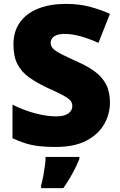

<svg xmlns="http://www.w3.org/2000/svg" viewBox="-20 -744 617 985"><path d="M264 10Q215 10 178.5 5.5Q142 1 110 -9Q78 -19 44 -35V-207Q102 -178 161 -162.5Q220 -147 268 -147Q297 -147 315 -154Q333 -161 342 -173Q351 -185 351 -200Q351 -219 338 -231.5Q325 -244 297 -258.5Q269 -273 222 -294Q169 -319 130 -346.5Q91 -374 70 -414Q49 -454 49 -515Q49 -584 83 -630.5Q117 -677 177.5 -700.5Q238 -724 318 -724Q388 -724 444 -708.5Q500 -693 544 -673L485 -524Q439 -545 394.5 -557.5Q350 -570 312 -570Q287 -570 271 -564Q255 -558 247.5 -547.5Q240 -537 240 -524Q240 -507 253 -494Q266 -481 296.5 -465.5Q327 -450 380 -426Q432 -403 468.5 -375.5Q505 -348 524.5 -310.5Q544 -273 544 -217Q544 -159 514.5 -107Q485 -55 423.5 -22.5Q362 10 264 10ZM387 72Q376 99 364 122.5Q352 146 338 170Q324 194 305 221H191V207Q197 186 202 159Q207 132 210.5 106Q214 80 214 61H387Z"/></svg>

Font: Noto Sans Symbols Black
Style: Regular
Weight: 900
Version: Version 2.002